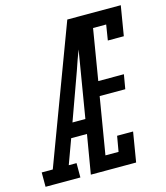

<svg xmlns="http://www.w3.org/2000/svg" viewBox="-157 -820 784 905"><g transform="rotate(-15 235.0 -367.5)"><path d="M-47 0V-70H7L256 -735H517L493 -590H415L427 -665H363L322 -417H447L435 -347H310L264 -70H328L341 -145H419L395 0H174L206 -190H129L85 -70H123V0ZM217 -260 271 -585Q262 -562 253.5 -538Q245 -514 237 -490L154 -260Z"/></g></svg>

Font: Iosevka Gothic
Style: Italic
Weight: 400
Italic angle: -9°
Monospace: yes
Designer: Belleve Invis
Foundry: Belleve Invis
Version: Version 15.5.1; ttfautohint (v1.8.4)